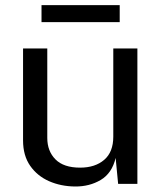

<svg xmlns="http://www.w3.org/2000/svg" viewBox="-20 -702 620 733"><path d="M266.5 10Q212.5 9.5 167.5 -10.2Q122.5 -30 95.2 -69Q68 -108 68 -166V-517H160.5V-175.5Q160.5 -125 191.8 -93.5Q223 -62 286 -62Q343 -62 377.8 -91.8Q412.5 -121.5 412.5 -180.5V-517H504.5V0H431L421.5 -99Q407.5 -40.5 364.5 -15Q321.5 10.5 266.5 10ZM437 -682.5V-617.5H138.5V-682.5Z"/></svg>

Font: Public Sans
Style: Regular
Weight: 400
Designer: The Public Sans project authors (U.S. Web Design System). Libre Franklin designed by Pablo Impallari and Rodrigo Fuenzal
Version: Version 1.008; ttfautohint (v1.8.1) -l 8 -r 50 -G 200 -x 14 